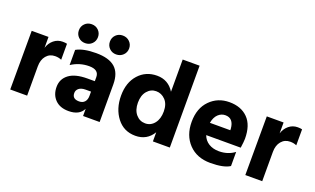

<svg xmlns="http://www.w3.org/2000/svg" viewBox="-78 -1138 2556 1558"><g transform="rotate(20 1200.0 -359.0)"><path d="M205 0H59L60 -507H205V-413Q219 -457 251.5 -483.5Q284 -510 327 -510Q351 -510 365 -506V-368Q341 -379 310 -379Q263 -379 234 -344.5Q205 -310 205 -253Z M500.5 -724Q536 -724 559.5 -700.5Q583 -677 583 -642.5Q583 -608 559.5 -584.5Q536 -561 500.5 -561Q465 -561 441.5 -584.5Q418 -608 418 -642.5Q418 -677 441.5 -700.5Q465 -724 500.5 -724ZM768.5 -724Q804 -724 828 -700.5Q852 -677 852 -642.5Q852 -608 828 -584.5Q804 -561 768.5 -561Q733 -561 709.5 -584.5Q686 -608 686 -642.5Q686 -677 709.5 -700.5Q733 -724 768.5 -724ZM562 3Q488 3 446.5 -39Q405 -81 405 -149Q405 -217 458.5 -257.5Q512 -298 617 -298H681V-333Q681 -397 597.5 -397Q514 -397 444 -351V-482Q504 -516 614.5 -516Q725 -516 778 -469.5Q831 -423 831 -325V0H688V-62Q656 3 562 3ZM616 -100Q647 -100 664 -119Q681 -138 681 -171V-208H634Q597 -208 577 -192Q557 -176 557 -151Q557 -100 616 -100Z M1437 0H1291V-79Q1240 6 1140 6Q1040 6 980.5 -71Q921 -148 921 -261.5Q921 -375 983 -444Q1045 -513 1142 -513Q1239 -513 1291 -429V-707H1437ZM1178 -392Q1132 -392 1100.5 -355Q1069 -318 1069 -254.5Q1069 -191 1101 -153.5Q1133 -116 1181 -116Q1229 -116 1260 -155Q1291 -194 1291 -258Q1291 -322 1257.5 -357Q1224 -392 1178 -392Z M1772 -401Q1737 -401 1710 -375.5Q1683 -350 1674 -300H1850V-312Q1843 -401 1772 -401ZM1955 -29Q1903 5 1787 5Q1671 5 1601.5 -67.5Q1532 -140 1532 -257.5Q1532 -375 1599.5 -443.5Q1667 -512 1767.5 -512Q1868 -512 1927 -452.5Q1986 -393 1986 -275Q1986 -252 1978 -196H1680Q1695 -154 1732 -131Q1769 -108 1821 -108Q1898 -108 1955 -151Z M2235 0H2089L2090 -507H2235V-413Q2249 -457 2281.5 -483.5Q2314 -510 2357 -510Q2381 -510 2395 -506V-368Q2371 -379 2340 -379Q2293 -379 2264 -344.5Q2235 -310 2235 -253Z"/></g></svg>

Font: Hind Jalandhar
Style: Bold
Weight: 700
Designer: Namrata Goyal
Foundry: Indian Type Foundry
Version: Version 0.702;PS 1.0;hotconv 1.0.81;makeotf.lib2.5.63406